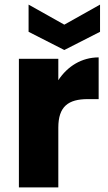

<svg xmlns="http://www.w3.org/2000/svg" viewBox="-20 -813 468 833"><path d="M233 0V-259C233 -351 276 -383 361 -383H408V-564C335 -564 273 -526 233 -465V-558H62V0ZM259 -596 414 -675V-793L259 -706L104 -793V-675Z"/></svg>

Font: Poppins
Style: Bold
Weight: 700
Designer: Ninad Kale (Devanagari), Jonny Pinhorn (Latin)
Foundry: Indian Type Foundry
Version: 4.004